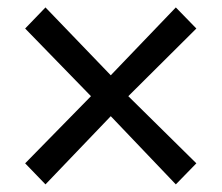

<svg xmlns="http://www.w3.org/2000/svg" viewBox="-20 -505 585 507"><path d="M46.4 -73.7 220.2 -251 46.4 -429.7 100.1 -485.4 272.5 -306.2 444.3 -485.4 498.5 -429.7 318.8 -251 498.5 -73.7 444.3 -18.1 272.5 -198.2 100.1 -18.1Z"/></svg>

Font: Alte DIN 1451 Mittelschrift
Style: Regular
Weight: 400
Designer: Peter Wiegel
Foundry: Peter Wiegel
Version: Version 1.002 September 20, 2019